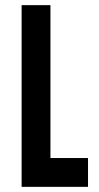

<svg xmlns="http://www.w3.org/2000/svg" viewBox="-20 -726 386 746"><path d="M64 -706H176V-112H322V0H64Z"/></svg>

Font: Lineal Medium
Style: Regular
Weight: 600
Designer: Created by Frank Adebiaye with contributions from Anton Moglia & Ariel Martín Pérez
Created by Frank ADEBIAYE with FontF
Foundry: Velvetyne Type Foundry
Version: Version 2.000